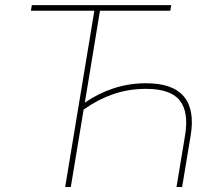

<svg xmlns="http://www.w3.org/2000/svg" viewBox="-20 -748 857 768"><path d="M564.5 -415Q671.4 -415 715.6 -361.8Q759.8 -308.6 742.7 -206.1L708.5 0H686L720.2 -206.1Q735.8 -299.3 699.2 -345.9Q662.6 -392.6 564 -392.6Q493.7 -392.6 432.1 -371.1Q370.6 -349.6 314.5 -309.6L263.2 0H240.7L357.4 -705.1H103.5L107.4 -727.5H665L661.1 -705.1H379.9L319.3 -337.4Q373 -374.5 434.6 -394.8Q496.1 -415 564.5 -415Z"/></svg>

Font: Inter Display Thin
Style: Italic
Weight: 100
Italic angle: -9.39999°
Designer: Rasmus Andersson
Foundry: rsms
Version: Version 4.000;git-a52131595